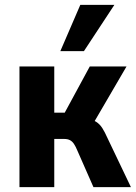

<svg xmlns="http://www.w3.org/2000/svg" viewBox="-20 -769 558 789"><path d="M60 0V-496H203V-306H246L349 -496H500L353 -244L333 -283Q360 -278 375 -268.5Q390 -259 400.5 -242.5Q411 -226 422 -201L518 0H364L298 -150Q291 -167 284 -177.5Q277 -188 267.5 -193Q258 -198 244 -198H203V0ZM228 -559 310 -749H450L325 -559Z"/></svg>

Font: Nunito Sans 10pt Condensed ExtraBold
Style: Regular
Weight: 800
Width: 3
Designer: Vernon Adams
Foundry: Vernon Adams
Version: Version 3.101;gftools[0.9.27]